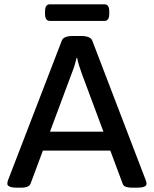

<svg xmlns="http://www.w3.org/2000/svg" viewBox="-20 -869 714 891"><path d="M62 2Q36 2 25 -3Q14 -8 14 -16Q14 -23 17 -32L267 -681Q275 -702 318 -702H356Q399 -702 408 -681L657 -31Q660 -23 660 -16Q660 2 615 2H595Q578 2 565.5 -1.5Q553 -5 549 -17L492 -170H179L122 -17Q117 -6 106 -2Q95 2 79 2ZM313 -529 212 -258H460L359 -529Q353 -545 347 -564.5Q341 -584 338 -600H335Q328 -566 313 -529ZM211 -772Q189 -772 189 -805V-816Q189 -849 211 -849H465Q487 -849 487 -816V-805Q487 -772 465 -772Z"/></svg>

Font: Asap Semi Expanded Medium
Style: Regular
Weight: 500
Width: 6
Designer: Pablo Cosgaya
Foundry: Omnibus-Type
Version: Version 3.001; ttfautohint (v1.8.4.7-5d5b)